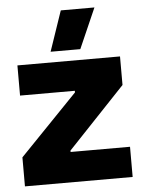

<svg xmlns="http://www.w3.org/2000/svg" viewBox="-53 -781 613 824"><g transform="rotate(-5 253.5 -369.5)"><path d="M309 -566 385 -739H240L181 -566ZM21 0H485V-130H229V-136L476 -397V-520H34V-390H270V-383L21 -125Z"/></g></svg>

Font: Fixel Display ExtraBold
Style: Regular
Weight: 800
Designer: AlfaBravo + MacPaw
Foundry: Kyrylo Tkachov, Marchela Mozhyna, Serhii Makarenko, Maria Weinstein, Zakhar Kryvoshyya
Version: Version 1.211